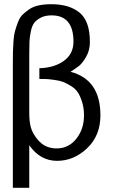

<svg xmlns="http://www.w3.org/2000/svg" viewBox="-20 -753 540 912"><path d="M41 139V-453Q41 -487 41.5 -506.5Q42 -526 44 -556.5Q46 -587 51 -604.5Q56 -622 64.5 -645.5Q73 -669 86.5 -682.5Q100 -696 119 -709Q138 -722 164.5 -727.5Q191 -733 224 -733Q309 -733 358 -693Q407 -653 407 -553Q407 -514 389 -483Q371 -452 355.5 -440Q340 -428 315 -412Q457 -375 457 -205Q457 -109 394 -49Q331 11 251 11Q171 11 119 -63V139ZM119 -218Q119 -179 125 -154Q135 -114 167 -81Q199 -48 249 -48Q306 -48 342.5 -94Q379 -140 379 -205Q379 -240 370 -268.5Q361 -297 349.5 -314.5Q338 -332 316.5 -345Q295 -358 279.5 -364Q264 -370 238 -373.5Q212 -377 200.5 -377.5Q189 -378 167 -378V-429Q238 -431 283.5 -464Q329 -497 329 -555Q329 -680 225 -680Q195 -680 174.5 -669.5Q154 -659 143 -645Q132 -631 126.5 -604Q121 -577 120 -556Q119 -535 119 -498Z"/></svg>

Font: CMU Sans Serif
Style: Medium
Weight: 500
Version: Version 0.7.0